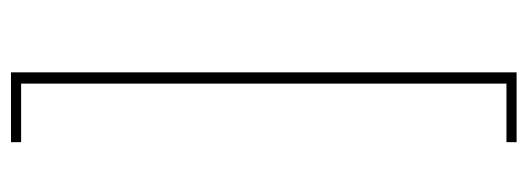

<svg xmlns="http://www.w3.org/2000/svg" viewBox="-318 -482 938 341"><g transform="rotate(-90 150.5 -311.0)"><path d="M193 -760V138H69V120H173V-742H69V-760Z"/></g></svg>

Font: IBM Plex Sans Thai Thin
Style: Regular
Weight: 100
Designer: Mike Abbink, Paul van der Laan, Pieter van Rosmalen, Ben Mitchell, Mark Frömberg
Foundry: Bold Monday
Version: Version 1.1